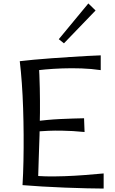

<svg xmlns="http://www.w3.org/2000/svg" viewBox="-20 -1092 668 1117"><path d="M111 -15Q115 -81 116.5 -155.5Q118 -230 117.5 -308Q117 -386 114.5 -462Q112 -538 107 -608Q102 -678 95 -736L205 -739Q210 -653 211.5 -579Q213 -505 212.5 -438Q212 -371 210 -306Q208 -241 205.5 -173Q203 -105 201 -28ZM583 5Q544 5 484.5 3.5Q425 2 357.5 -0.5Q290 -3 225 -7Q160 -11 111 -15L155 -73Q195 -67 246.5 -66Q298 -65 355.5 -67Q413 -69 471 -73.5Q529 -78 583 -83ZM472 -324Q404 -331 335 -332Q266 -333 176 -326V-385Q256 -396 332 -399.5Q408 -403 469 -404ZM566 -684Q512 -692 454 -694Q396 -696 342 -694Q288 -692 244.5 -688Q201 -684 176 -681L95 -736Q127 -740 175.5 -744.5Q224 -749 279 -753Q334 -757 388.5 -760.5Q443 -764 489.5 -766.5Q536 -769 566 -770ZM352 -840 322 -864 494 -1072 536 -1031Z"/></svg>

Font: Marhey Light
Style: Regular
Weight: 300
Designer: Nur Syamsi & Bustanul Arifin
Foundry: Namelatype
Version: Version 1.000